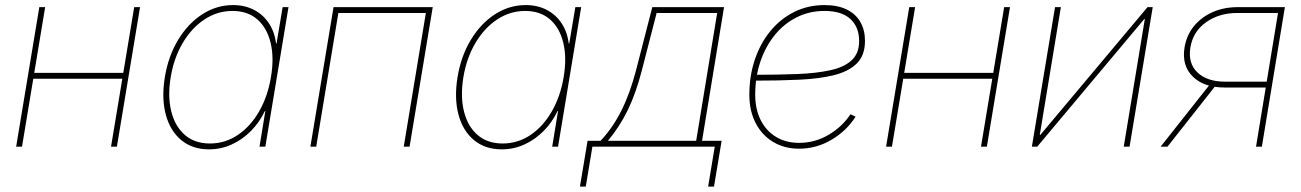

<svg xmlns="http://www.w3.org/2000/svg" viewBox="-20 -563 4995 737"><path d="M464.4 -283.2 460.4 -260.7H100.1L104 -283.2ZM153.3 -535.6 64.5 0H42L130.9 -535.6ZM517.6 -535.6 428.7 0H406.2L495.1 -535.6Z M782.7 10.3Q718.3 10.3 675.5 -25.4Q632.8 -61 616.2 -123.8Q599.6 -186.5 612.8 -267.1Q626 -347.2 663.6 -409.7Q701.2 -472.2 755.9 -507.8Q810.5 -543.5 874.5 -543.5Q919.9 -543.5 955.1 -525.1Q990.2 -506.8 1012.2 -473.6Q1034.2 -440.4 1039.6 -396H1041.5L1064.9 -535.6H1087.4L998.5 0H976.1L998.5 -136.7H996.6Q976.1 -93.3 943.1 -60.1Q910.2 -26.9 869.1 -8.3Q828.1 10.3 782.7 10.3ZM785.6 -12.2Q844.2 -12.2 892.8 -44.9Q941.4 -77.6 974.6 -135.3Q1007.8 -192.9 1020 -267.1Q1032.7 -340.8 1018.8 -398.4Q1004.9 -456.1 967.8 -488.5Q930.7 -521 872.1 -521Q814.5 -521 765.1 -488.5Q715.8 -456.1 681.6 -398.4Q647.5 -340.8 635.3 -267.1Q623 -192.9 637.5 -135.3Q651.9 -77.6 689.7 -44.9Q727.5 -12.2 785.6 -12.2Z M1641.1 -535.6 1552.2 0H1529.8L1614.7 -513.2H1278.8L1193.8 0H1171.4L1260.3 -535.6Z M1906.2 10.3Q1841.8 10.3 1799.1 -25.4Q1756.3 -61 1739.7 -123.8Q1723.1 -186.5 1736.3 -267.1Q1749.5 -347.2 1787.1 -409.7Q1824.7 -472.2 1879.4 -507.8Q1934.1 -543.5 1998 -543.5Q2043.5 -543.5 2078.6 -525.1Q2113.8 -506.8 2135.7 -473.6Q2157.7 -440.4 2163.1 -396H2165L2188.5 -535.6H2210.9L2122.1 0H2099.6L2122.1 -136.7H2120.1Q2099.6 -93.3 2066.7 -60.1Q2033.7 -26.9 1992.7 -8.3Q1951.7 10.3 1906.2 10.3ZM1909.2 -12.2Q1967.8 -12.2 2016.4 -44.9Q2064.9 -77.6 2098.1 -135.3Q2131.3 -192.9 2143.6 -267.1Q2156.2 -340.8 2142.3 -398.4Q2128.4 -456.1 2091.3 -488.5Q2054.2 -521 1995.6 -521Q1938 -521 1888.7 -488.5Q1839.4 -456.1 1805.2 -398.4Q1771 -340.8 1758.8 -267.1Q1746.6 -192.9 1761 -135.3Q1775.4 -77.6 1813.2 -44.9Q1851.1 -12.2 1909.2 -12.2Z M2206.1 153.3 2235.4 -22.5H2285.2Q2308.6 -47.4 2328.4 -75.9Q2348.1 -104.5 2365 -137.9Q2381.8 -171.4 2395.8 -210Q2409.7 -248.5 2421.4 -293L2483.9 -535.6H2759.3L2674.8 -22.5H2750L2720.7 153.3H2698.2L2723.6 0H2253.9L2228.5 153.3ZM2313.5 -22.5H2652.3L2732.9 -513.2H2500.5L2443.8 -293Q2421.4 -206.1 2390.4 -141.8Q2359.4 -77.6 2313.5 -22.5Z M3047.4 7.8Q2990.7 7.8 2947.5 -18.3Q2904.3 -44.4 2880.4 -91.1Q2856.4 -137.7 2856.4 -199.7Q2856.4 -271.5 2877.4 -334Q2898.4 -396.5 2937 -443.6Q2975.6 -490.7 3028.6 -517.1Q3081.5 -543.5 3145 -543.5Q3195.8 -543.5 3230.5 -526.4Q3265.1 -509.3 3282.7 -478.3Q3300.3 -447.3 3300.3 -406.2Q3300.3 -351.6 3270 -320.6Q3239.7 -289.6 3183.3 -275.1Q3127 -260.7 3048.6 -257.1Q2970.2 -253.4 2874.5 -253.4V-275.9Q2965.8 -275.9 3040 -278.8Q3114.3 -281.7 3167.5 -293.5Q3220.7 -305.2 3249.3 -331.8Q3277.8 -358.4 3277.8 -405.3Q3277.8 -459 3244.4 -490Q3210.9 -521 3145 -521Q3086.4 -521 3037.6 -496.3Q2988.8 -471.7 2953.4 -427.7Q2918 -383.8 2898.4 -325.4Q2878.9 -267.1 2878.9 -199.7Q2878.9 -143.6 2899.9 -102.1Q2920.9 -60.5 2958.7 -37.6Q2996.6 -14.6 3047.4 -14.6Q3107.9 -14.6 3160.4 -45.4Q3212.9 -76.2 3244.6 -124.5L3264.2 -115.2Q3230.5 -61.5 3172.4 -26.9Q3114.3 7.8 3047.4 7.8Z M3803.7 -283.2 3799.8 -260.7H3439.5L3443.4 -283.2ZM3492.7 -535.6 3403.8 0H3381.3L3470.2 -535.6ZM3856.9 -535.6 3768.1 0H3745.6L3834.5 -535.6Z M4315.9 0H4293.5L4374.5 -490.2H4372.6L3961.4 0H3940.9L4029.8 -535.6H4052.2L3971.2 -44.9H3973.1L4384.8 -535.6H4404.8Z M4823.7 0H4801.3L4885.7 -513.2H4729Q4660.2 -513.2 4609.9 -477.8Q4559.6 -442.4 4549.3 -380.9Q4539.6 -320.3 4576.4 -284.9Q4613.3 -249.5 4683.1 -249.5H4853L4849.6 -227.1H4680.2Q4601.1 -227.1 4558.3 -269.3Q4515.6 -311.5 4526.9 -380.9Q4534.7 -428.2 4563.2 -462.9Q4591.8 -497.6 4635 -516.6Q4678.2 -535.6 4731.4 -535.6H4912.1ZM4461.4 0H4435.1L4627 -242.7H4652.8Z"/></svg>

Font: Inter 20pt Thin
Style: Italic
Weight: 250
Italic angle: -9.3988°
Version: Version 4.001;git-66647c0bb